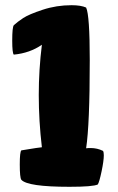

<svg xmlns="http://www.w3.org/2000/svg" viewBox="-20 -719 454 738"><path d="M27 -563Q27 -614 33 -622Q47 -635 69 -649.5Q91 -664 144 -681.5Q197 -699 255 -699Q291 -699 311 -690Q325 -661 325 -487Q325 -240 311 -149Q317 -150 328 -150Q354 -150 376 -139Q379 -134 379 -122Q379 -101 370.5 -60.5Q362 -20 356 -10Q338 -1 247 -1Q86 -1 62 -28Q56 -36 56 -87Q56 -135 62 -141L118 -150Q138 -153 141 -153Q129 -254 129 -354Q129 -451 141 -547Q95 -515 33 -509Q27 -515 27 -563Z"/></svg>

Font: Gorditas
Style: Bold
Weight: 700
Designer: Gustavo Dipre (gbrenda1987@gmail.com)
Foundry: Gustavo Dipre (gbrenda1987@gmail.com)
Version: Version 001.001